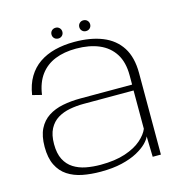

<svg xmlns="http://www.w3.org/2000/svg" viewBox="-102 -774 829 871"><g transform="rotate(-15 312.0 -338.0)"><path d="M265.5 4.5Q323 4.5 365.8 -5.8Q408.5 -16 438 -32Q467.5 -48 484.8 -65.2Q502 -82.5 507.5 -96.5L510 0H548.5V-383Q548.5 -457 518.5 -503.8Q488.5 -550.5 433 -573Q377.5 -595.5 300.5 -595.5Q251 -595.5 209 -584.8Q167 -574 135 -552Q103 -530 82.2 -495.2Q61.5 -460.5 54 -412L97.5 -401Q105.5 -457.5 132.2 -493.5Q159 -529.5 201.8 -546.8Q244.5 -564 300.5 -564Q363 -564 408.5 -544.5Q454 -525 479.2 -485.5Q504.5 -446 504.5 -384.5V-340.5H261.5Q217.5 -340.5 178.5 -332.8Q139.5 -325 110.2 -306Q81 -287 64.5 -254Q48 -221 48 -170Q48 -118 64.8 -84Q81.5 -50 111.2 -30.5Q141 -11 180.2 -3.2Q219.5 4.5 265.5 4.5ZM273 -26Q237 -26 204.5 -32.2Q172 -38.5 146.8 -54.5Q121.5 -70.5 107 -98.8Q92.5 -127 92.5 -171Q92.5 -214.5 107.2 -242.5Q122 -270.5 147 -285.8Q172 -301 203.8 -307Q235.5 -313 269 -313H504V-133Q494 -108 465.5 -83Q437 -58 389 -42Q341 -26 273 -26ZM236 -629Q246.5 -629 253.8 -636.2Q261 -643.5 261 -654Q261 -665 253.8 -672.2Q246.5 -679.5 236 -679.5Q224.5 -679.5 217.2 -672.2Q210 -665 210 -654Q210 -643.5 217.2 -636.2Q224.5 -629 236 -629ZM365.5 -629Q377 -629 384.2 -636.2Q391.5 -643.5 391.5 -654Q391.5 -665 384.2 -672.2Q377 -679.5 365.5 -679.5Q355 -679.5 347.8 -672.2Q340.5 -665 340.5 -654Q340.5 -643.5 347.8 -636.2Q355 -629 365.5 -629Z"/></g></svg>

Font: Anybody SemiExpanded ExtraLight
Style: Regular
Weight: 250
Width: 6
Version: Version 1.113;gftools[0.9.25]